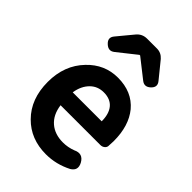

<svg xmlns="http://www.w3.org/2000/svg" viewBox="-246 -951 1073 1073"><g transform="rotate(45 290.5 -414.5)"><path d="M323 14Q202 14 125 -64Q44 -145 44 -280Q44 -411 125 -495Q200 -574 305 -574Q417 -574 480 -499Q539 -427 539 -306Q539 -290 537 -264Q535 -253 525 -245.5Q515 -238 501 -238H445H359H187Q196 -171 238 -135Q279 -100 343 -100Q382 -100 419 -114Q468 -138 494 -91Q517 -48 477 -24Q403 14 323 14ZM184 -337H298H413Q413 -395 387 -427Q360 -460 307 -460Q260 -460 228 -429Q193 -395 184 -337ZM133 -665Q103 -692 127 -721L165 -767L204 -814Q228 -843 266 -843H303H344Q377 -843 400 -817L478 -721Q502 -692 473 -665Q445 -639 417 -661L305 -749H300L189 -661Q161 -639 133 -665Z"/></g></svg>

Font: GenSenRounded2 TW B
Style: Regular
Weight: 700
Version: Version 2.000;PS 2;hotconv 16.6.51;makeotf.lib2.5.65220 DEVE